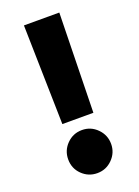

<svg xmlns="http://www.w3.org/2000/svg" viewBox="-132 -735 573 792"><g transform="rotate(-20 154.5 -339.0)"><path d="M77.6 -676.8H232.9L223.6 -240.2H87.4ZM60.1 -94.7Q60.1 -133.8 87.6 -161.6Q115.2 -189.5 154.3 -189.5Q193.4 -189.5 220.9 -161.6Q248.5 -133.8 248.5 -94.7Q248.5 -56.2 220.9 -28.3Q193.4 -0.5 154.3 -0.5Q115.7 -0.5 87.9 -27.6Q60.1 -54.7 60.1 -94.7Z"/></g></svg>

Font: Vazir Black FD-UI
Style: Black-FD-UI
Weight: 900
Designer: Saber Rastikerdar
Foundry: Saber Rastikerdar
Version: Version 30.0.0